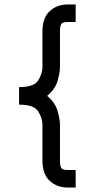

<svg xmlns="http://www.w3.org/2000/svg" viewBox="-20 -789 422 855"><path d="M169 -490V-647Q169 -710 201.5 -739.5Q234 -769 280 -769H317V-691H280Q261 -691 254 -683.5Q247 -676 247 -647V-490Q247 -467 236.5 -429.5Q226 -392 190 -362Q226 -332 236.5 -294.5Q247 -257 247 -234V-76Q247 -47 254 -39.5Q261 -32 280 -32H317V46H280Q234 46 201.5 16.5Q169 -13 169 -76V-234Q169 -262 150.5 -292.5Q132 -323 65 -323V-401Q132 -401 150.5 -431.5Q169 -462 169 -490Z"/></svg>

Font: SUIT Medium
Style: Regular
Weight: 500
Designer: Sunn Youn; Korean Glyphs from Source Han Sans (Sandoll Communications; Soo-young Jang, Joo-yeon Kang)
Foundry: Sunn
Version: Version 1.120